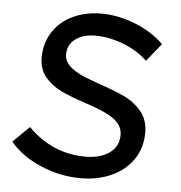

<svg xmlns="http://www.w3.org/2000/svg" viewBox="-44 -571 587 623"><g transform="rotate(5 249.5 -260.0)"><path d="M10 -90 63 -142Q103 -102 149.5 -82Q196 -62 251 -62Q298 -62 328 -83Q358 -104 358 -142Q358 -161 347.5 -175.5Q337 -190 318 -201Q294 -216 236 -235Q187 -251 155.5 -266Q124 -281 102.5 -306.5Q81 -332 81 -370Q81 -417 104.5 -453.5Q128 -490 169.5 -509.5Q211 -529 262 -529Q317 -529 373.5 -506.5Q430 -484 466 -447L419 -389Q387 -420 340 -438Q293 -456 249 -456Q209 -456 184 -437.5Q159 -419 159 -387Q159 -367 174.5 -351Q190 -335 226 -319Q249 -311 272 -302Q323 -285 357 -269Q391 -253 414 -225.5Q437 -198 437 -157Q437 -106 411 -68.5Q385 -31 340.5 -11Q296 9 241 9Q174 9 110.5 -18Q47 -45 10 -90Z"/></g></svg>

Font: Fixel Italic Variable 20240409 Display Thin
Style: Italic
Weight: 100
Italic angle: -10°
Designer: AlfaBravo + MacPaw
Foundry: Kyrylo Tkachov, Marchela Mozhyna, Serhii Makarenko, Maria Weinstein, Zakhar Kryvoshyya
Version: Version 1.211;Glyphs 3.2 (3225)